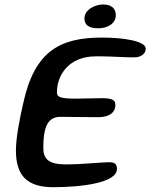

<svg xmlns="http://www.w3.org/2000/svg" viewBox="-20 -786 656 838"><path d="M410 -662.5C446.5 -662.5 485.5 -681.5 485.5 -720C485.5 -750.5 464.5 -766.5 429.5 -766.5C397 -766.5 348.5 -745 348.5 -705.5C348.5 -674 372 -662.5 410 -662.5ZM212.5 31C334.5 31 490.5 12.5 490.5 -48.5C490.5 -68.5 482.5 -78 456 -78C422.5 -78 342 -68.5 266.5 -68.5C193 -68.5 169 -92 169 -140C169 -229.5 187 -276 243.5 -276C275 -276 376.5 -274.5 409 -274.5C456 -274.5 483.5 -294 483.5 -328C483.5 -348 472.5 -357.5 425 -357.5C401 -357.5 340.5 -355.5 313 -355.5C246.5 -355.5 228.5 -361 228.5 -383C228.5 -460.5 282.5 -539.5 396 -540C476 -541 546.5 -533 578.5 -536.5C598 -540.5 616 -552 616 -574C616 -606 522.5 -622 426 -622C243.5 -622 131.5 -565 81.5 -336C65 -263.5 49.5 -184.5 49.5 -129C49.5 -16 102 31 212.5 31Z"/></svg>

Font: Gluten
Style: Italic
Weight: 400
Italic angle: -13°
Designer: Tyler Finck
Foundry: Etcetera Type Company
Version: Version 0.920